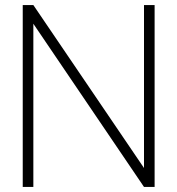

<svg xmlns="http://www.w3.org/2000/svg" viewBox="-20 -740 702 760"><path d="M112 0H70V-720H112L550 -75V-720H592V0H550L112 -646Z"/></svg>

Font: Manrope Variable Light
Style: Regular
Weight: 200
Designer: Mikhail Sharanda
Foundry: Mikhail Sharanda
Version: Version 4.505